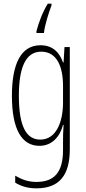

<svg xmlns="http://www.w3.org/2000/svg" viewBox="-20 -786 470 1048"><path d="M261 -756V-766H241C213 -722 191 -662 179 -616V-606H220C223 -645 247 -720 261 -756ZM201 -539C94 -539 45 -437 45 -263C45 -78 100 10 195 10C263 10 306 -38 324 -104H327C324 -65 324 -37 324 -8V33C324 156 275 207 179 207C135 207 101 195 63 173V211C97 232 135 242 179 242C305 242 361 169 361 29V-529H332L327 -445H324C306 -496 271 -539 201 -539ZM205 -504C290 -504 324 -423 324 -317V-226C324 -125 289 -24 200 -24C122 -24 83 -99 83 -263C83 -409 116 -504 205 -504Z"/></svg>

Font: Noto Sans Georgian ExtraCondensed ExtraLight
Style: Regular
Weight: 200
Width: 2
Designer: Monotype Design Team, Akaki Razmadze
Foundry: Google LLC
Version: Version 2.005